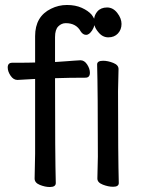

<svg xmlns="http://www.w3.org/2000/svg" viewBox="-20 -734 584 771"><path d="M434 16Q415 16 393 7.5Q371 -1 371 -17L373 -105Q373 -368 370 -475Q370 -490 394 -490Q413 -490 434.5 -481.5Q456 -473 456 -457L454 -368Q454 -105 457 1Q457 16 434 16ZM180 17Q161 17 140 8.5Q119 0 119 -17L121 -116V-417L50 -413Q34 -413 22.5 -430Q11 -447 11 -463Q11 -482 29 -482Q103 -482 121 -483V-589Q121 -668 185 -699Q215 -714 249 -714Q283 -714 308.5 -702.5Q334 -691 348 -675Q354 -667 358 -659Q360 -675 371 -688Q385 -704 410 -704Q434 -704 451 -682Q468 -660 468 -638Q468 -615 453.5 -599.5Q439 -584 415 -584Q391 -584 374 -606Q363 -619 359 -633Q357 -623 350 -612Q338 -594 326 -594Q313 -594 304 -608Q286 -641 244 -641Q227 -641 214 -628Q201 -615 201 -585V-485Q205 -485 216.5 -486Q228 -487 245.5 -488Q263 -489 279 -490.5Q295 -492 303 -492Q319 -492 330 -475Q341 -458 341 -442Q341 -422 323 -422Q259 -422 201 -420Q201 -105 204 1Q204 17 180 17Z"/></svg>

Font: LXGW WenKai Lite Medium
Style: Regular
Weight: 500
Designer: LXGW / Fontworks Inc.
Foundry: LXGW / Fontworks Inc.
Version: Version 1.511; March 25, 2025